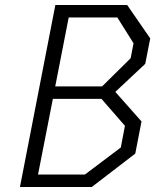

<svg xmlns="http://www.w3.org/2000/svg" viewBox="-20 -750 660 770"><path d="M60 0H348L522.5 -134L547.5 -263L442.5 -381.5L562.5 -494L582.5 -596L490 -730H202ZM132.5 -50 192 -353.5H387L481 -245.5L464.5 -158.5L320.5 -50ZM201.5 -403.5 255.5 -680H450.5L515.5 -576.5L504 -516.5L389.5 -403.5Z"/></svg>

Font: Monaspace Krypton ExtraLight
Style: Italic
Weight: 200
Italic angle: -11°
Designer: Riley Cran & the Lettermatic Team
Foundry: Lettermatic
Version: Version 1.101 (Monaspace Krypton)